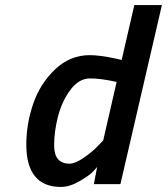

<svg xmlns="http://www.w3.org/2000/svg" viewBox="-20 -728 660 759"><path d="M220 11Q153 11 118.5 -31Q84 -73 84 -156Q84 -239 111.5 -318.5Q139 -398 198 -454Q257 -510 335 -510Q374 -510 440 -496L461 -491L511 -708H620L456 0H351L364 -68Q357 -59 344 -46Q331 -33 293 -11Q255 11 220 11ZM441 -404Q380 -418 336 -418Q292 -418 258.5 -373Q225 -328 209.5 -268.5Q194 -209 194 -153Q194 -81 255 -81Q277 -81 310.5 -104Q344 -127 366 -150L388 -173Z"/></svg>

Font: Titillium Web SemiBold
Style: Italic
Weight: 600
Italic angle: -13°
Version: Version 1.002;PS 57.000;hotconv 1.0.70;makeotf.lib2.5.55311